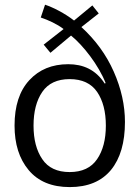

<svg xmlns="http://www.w3.org/2000/svg" viewBox="-20 -779 584 805"><path d="M266.1 -509.8C198.2 -509.8 144 -487.3 103 -442.9C61.5 -397.9 41 -334.5 41 -252.4C41 -175.3 60.5 -113.3 100.1 -65.9C139.6 -18.6 196.8 5.4 272.5 5.4C348.1 5.4 405.8 -18.6 445.3 -66.4C484.4 -114.3 503.9 -181.2 503.9 -267.6C503.9 -337.4 488.3 -407.7 457 -478.5C425.8 -549.3 380.4 -611.3 321.3 -665.5L394 -722.7L367.2 -756.3L290.5 -692.9C251 -723.6 203.6 -747.6 168.9 -759.3L150.9 -705.6C181.6 -695.3 219.7 -678.2 246.6 -657.2L163.1 -591.8L191.4 -557.6L277.8 -629.9C328.6 -588.9 393.1 -506.3 422.9 -430.7L418.9 -428.7C381.3 -487.3 328.1 -509.8 266.1 -509.8ZM272 -447.3C324.2 -447.3 362.8 -429.2 387.2 -393.6C411.6 -357.9 423.8 -310.5 423.8 -252.4C423.8 -194.3 411.6 -147.5 387.2 -111.8C362.8 -75.7 324.2 -57.6 272 -57.6C219.7 -57.6 181.2 -75.7 157.2 -111.8C132.8 -147.5 120.6 -194.3 120.6 -252.4C120.6 -310.5 132.8 -357.9 157.2 -393.6C181.6 -429.2 219.7 -447.3 272 -447.3Z"/></svg>

Font: Estedad Regular
Style: Regular
Weight: 400
Designer: Amin Abedi
Version: Version 7.3